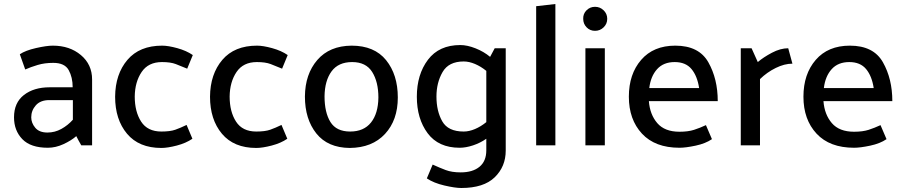

<svg xmlns="http://www.w3.org/2000/svg" viewBox="-20 -726 4519 959"><path d="M136 -140Q136 -112 156 -88Q176 -64 217 -64Q254 -64 286.5 -82Q319 -100 344 -128V-226H226Q182 -226 159 -200Q136 -174 136 -140ZM79 -455Q107 -474 160 -486Q213 -498 244 -498Q328 -498 384 -451Q440 -404 440 -329V0H386Q379 -11 373 -23Q367 -35 361 -46Q336 -24 297 -6Q258 12 219 12Q133 12 91.5 -31Q50 -74 50 -140Q50 -213 99.5 -251.5Q149 -290 228 -290H343Q343 -340 323 -376Q303 -412 246 -412Q203 -412 168 -401.5Q133 -391 106 -379Z M789 -416Q721 -416 687.5 -366.5Q654 -317 653 -244Q653 -168 685 -118.5Q717 -69 786 -69Q830 -69 855.5 -78Q881 -87 912 -102L941 -33Q909 -11 863 1Q817 13 786 13Q674 13 614.5 -58Q555 -129 555 -243Q556 -356 616.5 -427Q677 -498 790 -498Q820 -498 865.5 -485.5Q911 -473 943 -451L915 -383Q884 -396 858 -406Q832 -416 789 -416Z M1263 -416Q1195 -416 1161.5 -366.5Q1128 -317 1127 -244Q1127 -168 1159 -118.5Q1191 -69 1260 -69Q1304 -69 1329.5 -78Q1355 -87 1386 -102L1415 -33Q1383 -11 1337 1Q1291 13 1260 13Q1148 13 1088.5 -58Q1029 -129 1029 -243Q1030 -356 1090.5 -427Q1151 -498 1264 -498Q1294 -498 1339.5 -485.5Q1385 -473 1417 -451L1389 -383Q1358 -396 1332 -406Q1306 -416 1263 -416Z M1727 13Q1617 12 1560 -59.5Q1503 -131 1503 -244Q1504 -356 1565 -426.5Q1626 -497 1736 -498Q1850 -498 1908.5 -425.5Q1967 -353 1967 -239Q1967 -126 1903 -57Q1839 12 1727 13ZM1870 -239Q1870 -317 1839 -366.5Q1808 -416 1739 -416Q1670 -416 1636 -369.5Q1602 -323 1601 -245Q1601 -164 1630.5 -116.5Q1660 -69 1729 -69Q1797 -69 1833 -114Q1869 -159 1870 -239Z M2409 -372Q2382 -394 2352.5 -406.5Q2323 -419 2296 -419Q2221 -419 2190.5 -366Q2160 -313 2160 -244Q2160 -171 2189 -120Q2218 -69 2296 -69Q2323 -69 2352.5 -81.5Q2382 -94 2409 -116ZM2506 26Q2506 106 2451 159.5Q2396 213 2284 213Q2253 213 2199.5 200.5Q2146 188 2112 165Q2119 148 2126.5 130.5Q2134 113 2141 96Q2176 112 2206.5 123.5Q2237 135 2281 135Q2341 135 2375 107Q2409 79 2409 25V-33Q2379 -12 2343 0Q2307 12 2276 12Q2170 12 2116 -60.5Q2062 -133 2062 -243Q2062 -354 2117.5 -427.5Q2173 -501 2279 -501Q2314 -501 2355.5 -484.5Q2397 -468 2428 -442L2451 -485H2506Z M2658 0V-695L2754 -706V0Z M2952 -572Q2927 -572 2910 -589.5Q2893 -607 2893 -632Q2892 -657 2909.5 -674.5Q2927 -692 2952 -692Q2977 -692 2995 -674.5Q3013 -657 3013 -632Q3013 -607 2995 -589.5Q2977 -572 2952 -572ZM2904 0V-485H3001V0Z M3565 -221H3221Q3226 -154 3263 -111Q3300 -68 3374 -68Q3417 -68 3446.5 -77.5Q3476 -87 3506 -101L3536 -31Q3504 -9 3454.5 1.5Q3405 12 3374 12Q3252 12 3186.5 -58.5Q3121 -129 3121 -243Q3121 -356 3182.5 -427Q3244 -498 3353 -498Q3471 -498 3518 -415Q3565 -332 3565 -221ZM3472 -286Q3463 -346 3434 -381Q3405 -416 3350 -416Q3294 -416 3262 -380.5Q3230 -345 3223 -286Z M3680 0V-485H3734L3765 -416Q3793 -440 3835.5 -462.5Q3878 -485 3917 -485L3938 -408Q3898 -408 3854.5 -386.5Q3811 -365 3776 -331V0Z M4437 -221H4093Q4098 -154 4135 -111Q4172 -68 4246 -68Q4289 -68 4318.5 -77.5Q4348 -87 4378 -101L4408 -31Q4376 -9 4326.5 1.5Q4277 12 4246 12Q4124 12 4058.5 -58.5Q3993 -129 3993 -243Q3993 -356 4054.5 -427Q4116 -498 4225 -498Q4343 -498 4390 -415Q4437 -332 4437 -221ZM4344 -286Q4335 -346 4306 -381Q4277 -416 4222 -416Q4166 -416 4134 -380.5Q4102 -345 4095 -286Z"/></svg>

Font: Palanquin Medium
Style: Regular
Weight: 500
Designer: Pria Ravichandran
Version: Version 1.0.4